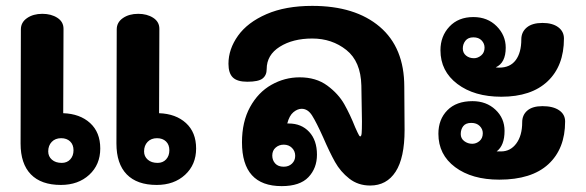

<svg xmlns="http://www.w3.org/2000/svg" viewBox="-20 -625 1992 653"><path d="M321 -120Q321 -65 283.5 -30.5Q246 4 187 4Q120 4 85 -32Q50 -68 50 -137L51 -525Q51 -549 72 -563.5Q93 -578 124 -578Q154 -578 175 -564.5Q196 -551 196 -527L195 -240Q252 -238 286.5 -206.5Q321 -175 321 -120ZM647 -120Q647 -65 609.5 -30.5Q572 4 513 4Q446 4 411 -32Q376 -68 376 -137L377 -525Q377 -549 398 -563.5Q419 -578 450 -578Q480 -578 501 -564.5Q522 -551 522 -527L521 -240Q578 -238 612.5 -206.5Q647 -175 647 -120ZM230 -114Q230 -133 218.5 -144Q207 -155 188 -155Q168 -155 156 -142.5Q144 -130 144 -110Q144 -93 156.5 -82Q169 -71 190 -71Q208 -71 219 -83Q230 -95 230 -114ZM556 -114Q556 -133 544.5 -144Q533 -155 514 -155Q494 -155 482 -142.5Q470 -130 470 -110Q470 -93 482.5 -82Q495 -71 516 -71Q534 -71 545 -83Q556 -95 556 -114Z M1356 -183Q1356 -88 1325.5 -41Q1295 6 1239 6Q1198 6 1168 -17.5Q1138 -41 1119.5 -74Q1101 -107 1079 -158Q1056 -209 1041.5 -232Q1027 -255 1006 -255Q992 -255 978 -243.5Q964 -232 957 -205H962Q1005 -205 1031.5 -176.5Q1058 -148 1058 -99Q1058 -53 1029 -22.5Q1000 8 938 8Q803 8 803 -141Q803 -211 830.5 -261Q858 -311 903 -336.5Q948 -362 999 -362Q1055 -362 1093 -334Q1131 -306 1151 -270.5Q1171 -235 1188 -192Q1190 -188 1196 -174.5Q1202 -161 1205 -161Q1209 -161 1210 -172Q1211 -183 1211 -212L1209 -334Q1207 -416 1158 -455Q1109 -494 1042 -494Q976 -494 931.5 -466Q887 -438 887 -390Q887 -369 873 -358Q859 -347 821 -347Q787 -347 772 -361.5Q757 -376 757 -408Q757 -458 789.5 -503.5Q822 -549 886.5 -577Q951 -605 1042 -605Q1188 -605 1271.5 -534Q1355 -463 1355 -330ZM945 -133Q929 -133 917.5 -123Q906 -113 906 -96Q906 -80 916 -69Q926 -58 945 -58Q962 -58 973 -68.5Q984 -79 984 -95Q984 -111 973 -122Q962 -133 945 -133Z M1478 -454Q1478 -502 1508.5 -534.5Q1539 -567 1590 -567Q1638 -567 1669 -536Q1700 -505 1700 -463Q1700 -411 1666 -396Q1670 -395 1678 -395Q1715 -395 1734 -420.5Q1753 -446 1753 -491Q1753 -516 1771.5 -531.5Q1790 -547 1825 -547Q1859 -547 1878.5 -532.5Q1898 -518 1898 -494Q1898 -401 1842.5 -348.5Q1787 -296 1685 -296Q1593 -296 1535.5 -339.5Q1478 -383 1478 -454ZM1554 -460Q1554 -445 1565 -436Q1576 -427 1592 -427Q1605 -427 1616.5 -436.5Q1628 -446 1628 -463Q1628 -477 1618 -487.5Q1608 -498 1590 -498Q1572 -498 1563 -486.5Q1554 -475 1554 -460ZM1902 -212Q1902 -119 1845 -66.5Q1788 -14 1678 -14Q1585 -14 1528 -56.5Q1471 -99 1471 -170Q1471 -219 1501.5 -250Q1532 -281 1587 -281Q1634 -281 1665 -252Q1696 -223 1696 -180Q1696 -130 1669 -110H1684Q1716 -110 1736 -137Q1756 -164 1756 -209Q1756 -234 1773.5 -249Q1791 -264 1825 -264Q1861 -264 1881.5 -250Q1902 -236 1902 -212ZM1586 -136Q1600 -136 1611 -145.5Q1622 -155 1622 -172Q1622 -186 1611.5 -196.5Q1601 -207 1583 -207Q1564 -207 1555.5 -196Q1547 -185 1547 -169Q1547 -154 1559 -145Q1571 -136 1586 -136Z"/></svg>

Font: Mali
Style: Bold
Weight: 700
Designer: Kitiyaporn Chalermlarp | Katatrad Aksorn Co.,Ltd.
Foundry: Cadson Demak Co.,Ltd.
Version: Version 1.000; ttfautohint (v1.6)